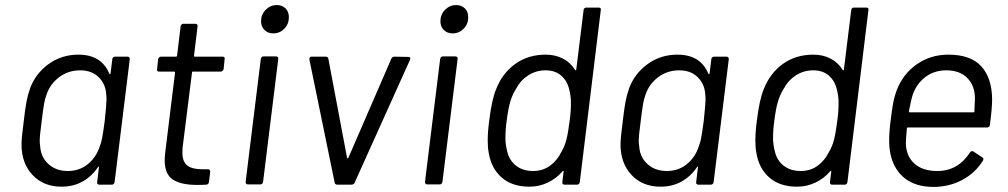

<svg xmlns="http://www.w3.org/2000/svg" viewBox="-20 -730 3983 759"><path d="M435 -506H484Q493 -506 493 -496L433 -10Q431 0 422 0H372Q368 0 365.5 -3Q363 -6 364 -10L371 -68Q372 -71 370 -71.5Q368 -72 367 -69Q343 -33 306.5 -12.5Q270 8 223 8Q152 8 108.5 -38.5Q65 -85 65 -159Q65 -185 74 -252Q79 -297 84.5 -326.5Q90 -356 99 -381Q121 -440 172.5 -477Q224 -514 290 -514Q381 -514 412 -439Q413 -436 414.5 -436.5Q416 -437 417 -440L424 -496Q424 -500 427 -503Q430 -506 435 -506ZM394 -252Q401 -318 401 -336Q401 -349 400 -356Q398 -397 370.5 -424.5Q343 -452 297 -452Q250 -452 214 -425Q178 -398 164 -356Q158 -340 154.5 -321Q151 -302 145 -253Q137 -194 137 -173Q137 -164 139 -150Q142 -108 172 -81Q202 -54 248 -54Q294 -54 327 -81Q360 -108 374 -150Q380 -165 383.5 -183Q387 -201 394 -252Z M853 -447H743Q739 -447 739 -443L702 -148Q701 -140 701 -127Q701 -91 720 -76Q739 -61 778 -61H802Q811 -61 811 -51L806 -10Q804 0 795 0Q783 1 759 1Q696 1 663.5 -20Q631 -41 631 -97Q631 -106 633 -126L672 -443Q672 -447 668 -447H609Q599 -447 601 -457L605 -496Q606 -500 609 -503Q612 -506 616 -506H676Q677 -506 678.5 -507Q680 -508 680 -510L694 -626Q696 -636 705 -636H753Q757 -636 759.5 -633Q762 -630 761 -626L747 -510Q747 -506 750 -506H860Q870 -506 868 -496L864 -457Q863 -453 860 -450Q857 -447 853 -447Z M1012 -646Q1012 -673 1030.5 -691.5Q1049 -710 1074 -710Q1095 -710 1108.5 -697Q1122 -684 1122 -662Q1122 -635 1104 -616.5Q1086 -598 1060 -598Q1039 -598 1025.5 -611.5Q1012 -625 1012 -646ZM951 -11 1011 -497Q1013 -507 1022 -507H1071Q1076 -507 1078.5 -504Q1081 -501 1080 -497L1020 -11Q1018 -1 1009 -1H960Q951 -1 951 -11Z M1303 -8 1203 -495V-497Q1203 -506 1212 -506H1268Q1276 -506 1278 -498L1352 -106Q1352 -104 1354 -104Q1356 -104 1357 -106L1527 -498Q1528 -502 1532 -504Q1536 -506 1539 -506L1595 -505Q1600 -505 1601.5 -502Q1603 -499 1601 -494L1382 -8Q1381 -4 1377 -2Q1373 0 1370 0H1313Q1305 0 1303 -8Z M1721 -646Q1721 -673 1739.5 -691.5Q1758 -710 1783 -710Q1804 -710 1817.5 -697Q1831 -684 1831 -662Q1831 -635 1813 -616.5Q1795 -598 1769 -598Q1748 -598 1734.5 -611.5Q1721 -625 1721 -646ZM1660 -11 1720 -497Q1722 -507 1731 -507H1780Q1785 -507 1787.5 -504Q1790 -501 1789 -497L1729 -11Q1727 -1 1718 -1H1669Q1660 -1 1660 -11Z M2297 -700H2347Q2357 -700 2355 -690L2272 -10Q2270 0 2261 0H2211Q2207 0 2204.5 -3Q2202 -6 2203 -10L2208 -52Q2209 -54 2207.5 -54.5Q2206 -55 2204 -53Q2179 -24 2145 -8Q2111 8 2073 8Q2005 8 1963.5 -28Q1922 -64 1912 -126Q1908 -146 1908 -175Q1908 -210 1914 -253Q1924 -336 1941 -377Q1966 -441 2017 -477.5Q2068 -514 2137 -514Q2175 -514 2205 -498.5Q2235 -483 2253 -454Q2256 -449 2258 -455L2287 -690Q2287 -694 2290 -697Q2293 -700 2297 -700ZM2232 -253Q2237 -289 2237 -323Q2237 -351 2230 -377Q2222 -411 2198 -431.5Q2174 -452 2137 -452Q2099 -452 2068 -432Q2037 -412 2020 -379Q2006 -357 1997.5 -329Q1989 -301 1983 -253Q1978 -218 1978 -185Q1978 -158 1985 -132Q1993 -96 2020 -75Q2047 -54 2087 -54Q2126 -54 2154.5 -75Q2183 -96 2200 -131Q2212 -151 2219 -178Q2226 -205 2232 -253Z M2803 -506H2852Q2861 -506 2861 -496L2801 -10Q2799 0 2790 0H2740Q2736 0 2733.5 -3Q2731 -6 2732 -10L2739 -68Q2740 -71 2738 -71.5Q2736 -72 2735 -69Q2711 -33 2674.5 -12.5Q2638 8 2591 8Q2520 8 2476.5 -38.5Q2433 -85 2433 -159Q2433 -185 2442 -252Q2447 -297 2452.5 -326.5Q2458 -356 2467 -381Q2489 -440 2540.5 -477Q2592 -514 2658 -514Q2749 -514 2780 -439Q2781 -436 2782.5 -436.5Q2784 -437 2785 -440L2792 -496Q2792 -500 2795 -503Q2798 -506 2803 -506ZM2762 -252Q2769 -318 2769 -336Q2769 -349 2768 -356Q2766 -397 2738.5 -424.5Q2711 -452 2665 -452Q2618 -452 2582 -425Q2546 -398 2532 -356Q2526 -340 2522.5 -321Q2519 -302 2513 -253Q2505 -194 2505 -173Q2505 -164 2507 -150Q2510 -108 2540 -81Q2570 -54 2616 -54Q2662 -54 2695 -81Q2728 -108 2742 -150Q2748 -165 2751.5 -183Q2755 -201 2762 -252Z M3355 -700H3405Q3415 -700 3413 -690L3330 -10Q3328 0 3319 0H3269Q3265 0 3262.5 -3Q3260 -6 3261 -10L3266 -52Q3267 -54 3265.5 -54.5Q3264 -55 3262 -53Q3237 -24 3203 -8Q3169 8 3131 8Q3063 8 3021.5 -28Q2980 -64 2970 -126Q2966 -146 2966 -175Q2966 -210 2972 -253Q2982 -336 2999 -377Q3024 -441 3075 -477.5Q3126 -514 3195 -514Q3233 -514 3263 -498.5Q3293 -483 3311 -454Q3314 -449 3316 -455L3345 -690Q3345 -694 3348 -697Q3351 -700 3355 -700ZM3290 -253Q3295 -289 3295 -323Q3295 -351 3288 -377Q3280 -411 3256 -431.5Q3232 -452 3195 -452Q3157 -452 3126 -432Q3095 -412 3078 -379Q3064 -357 3055.5 -329Q3047 -301 3041 -253Q3036 -218 3036 -185Q3036 -158 3043 -132Q3051 -96 3078 -75Q3105 -54 3145 -54Q3184 -54 3212.5 -75Q3241 -96 3258 -131Q3270 -151 3277 -178Q3284 -205 3290 -253Z M3893 -236Q3893 -232 3890 -229Q3887 -226 3882 -226H3569Q3565 -226 3565 -222Q3561 -178 3561 -166Q3561 -115 3593.5 -84.5Q3626 -54 3685 -54Q3727 -54 3759.5 -73Q3792 -92 3814 -127Q3822 -136 3828 -131L3863 -108Q3871 -103 3865 -94Q3835 -46 3783.5 -18.5Q3732 9 3668 9Q3599 8 3557 -25Q3515 -58 3501 -117Q3495 -143 3495 -175Q3495 -210 3501 -255Q3506 -298 3511 -324Q3516 -350 3524 -371Q3548 -436 3603 -475Q3658 -514 3729 -514Q3817 -514 3859 -468Q3901 -422 3902 -338Q3902 -300 3893 -236ZM3589 -358Q3582 -338 3573 -290Q3573 -286 3577 -286H3828Q3832 -286 3832 -290Q3834 -330 3834 -341Q3834 -391 3804 -421.5Q3774 -452 3721 -452Q3674 -452 3639.5 -426.5Q3605 -401 3589 -358Z"/></svg>

Font: Barlow
Style: Italic
Weight: 400
Italic angle: -7°
Designer: Jeremy Tribby
Foundry: Tribby Type
Version: Version 1.408